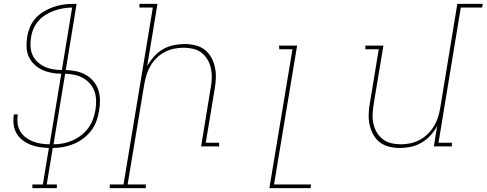

<svg xmlns="http://www.w3.org/2000/svg" viewBox="-20 -755 2509 990"><path d="M273 215H147V196H201L232 8Q208 7 183.5 3.5Q159 0 137 -9Q115 -18 96 -32.5Q77 -47 65.5 -67Q54 -87 50.5 -111Q47 -135 51 -161L52 -165H72L71 -161Q68 -139 71 -117Q74 -95 85 -77Q96 -59 112.5 -46.5Q129 -34 149 -26Q169 -18 191 -14.5Q213 -11 236 -11L296 -375Q269 -375 243.5 -380Q218 -385 196 -395.5Q174 -406 156.5 -423Q139 -440 128.5 -462.5Q118 -485 117 -511.5Q116 -538 120 -564Q124 -589 134 -614Q144 -639 162 -659.5Q180 -680 204 -694.5Q228 -709 253 -718Q278 -727 303.5 -731Q329 -735 355 -735H375L319 -394Q347 -393 373.5 -387.5Q400 -382 422.5 -369Q445 -356 461.5 -336.5Q478 -317 486.5 -292.5Q495 -268 495.5 -240Q496 -212 491 -185Q487 -158 477.5 -131.5Q468 -105 450.5 -82Q433 -59 410 -41.5Q387 -24 360.5 -13Q334 -2 306.5 3Q279 8 252 8L221 196H273ZM299 -394 352 -716Q329 -716 306 -712Q283 -708 260 -700Q237 -692 216 -679Q195 -666 178.5 -647.5Q162 -629 152.5 -606.5Q143 -584 140 -561Q136 -538 137.5 -514.5Q139 -491 148 -471Q157 -451 173 -436Q189 -421 209 -411.5Q229 -402 252 -398Q275 -394 299 -394ZM256 -11Q281 -11 305 -15.5Q329 -20 353 -30.5Q377 -41 398 -57Q419 -73 434.5 -94Q450 -115 459 -139Q468 -163 472 -187Q476 -212 475.5 -237Q475 -262 467 -284Q459 -306 444 -323.5Q429 -341 408.5 -352.5Q388 -364 364.5 -369Q341 -374 316 -375Z M732 215H546V196H617L768 -716H699V-735H792L739 -415Q754 -441 774 -463.5Q794 -486 820 -501Q846 -516 874.5 -522Q903 -528 931 -528Q959 -528 986.5 -521.5Q1014 -515 1035 -499Q1056 -483 1069 -459.5Q1082 -436 1088 -409Q1094 -382 1093 -353.5Q1092 -325 1087 -297L1041 -19H1110V0H1017L1066 -300Q1071 -325 1072 -351Q1073 -377 1068 -401Q1063 -425 1051 -446Q1039 -467 1020.5 -482Q1002 -497 977.5 -503Q953 -509 927 -509Q903 -509 878 -504Q853 -499 830 -487Q807 -475 788 -456.5Q769 -438 756 -415.5Q743 -393 735.5 -369Q728 -345 724 -321L638 196H732Z M1369 215 1488 -501H1420L1419 -520H1512L1393 196H1584L1581 215Z M2042 8Q2014 8 1987 1.5Q1960 -5 1939 -21Q1918 -37 1905 -60.5Q1892 -84 1886 -111Q1880 -138 1881 -166.5Q1882 -195 1887 -223L1933 -501H1864V-520H1957L1907 -220Q1903 -195 1901.5 -169Q1900 -143 1905 -119Q1910 -95 1922 -74Q1934 -53 1953 -38Q1972 -23 1996.5 -17Q2021 -11 2047 -11Q2071 -11 2095.5 -16Q2120 -21 2143 -33Q2166 -45 2185 -63.5Q2204 -82 2217.5 -104.5Q2231 -127 2238.5 -151Q2246 -175 2250 -199L2338 -735H2469L2466 -716H2356L2241 -19H2310V0H2217L2234 -105Q2220 -79 2199.5 -56.5Q2179 -34 2153 -19Q2127 -4 2098.5 2Q2070 8 2042 8Z"/></svg>

Font: Iosevka HT Thin Extended
Style: Italic
Weight: 100
Width: 7
Italic angle: -9°
Monospace: yes
Designer: Belleve Invis
Foundry: Belleve Invis
Version: Version 32.3.0; ttfautohint (v1.8.4)